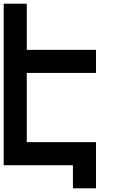

<svg xmlns="http://www.w3.org/2000/svg" viewBox="-20 -895 665 1040"><path d="M0 -875H125V-625H500V-500H125V-125H500V125H375V0H0Z"/></svg>

Font: CraftyPE
Style: Regular
Weight: 400
Designer: Erek Butcher
Foundry: Haunted Coop
Version: Version 0.018;April 4, 2024;FontCreator 15.0.0.2962 64-bit